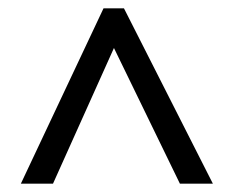

<svg xmlns="http://www.w3.org/2000/svg" viewBox="-20 -737 560 460"><path d="M30 -297H107L253 -622L411 -297H490L277 -717H228Z"/></svg>

Font: Noto Sans Sinhala UI SemiCondensed
Style: Regular
Weight: 400
Width: 4
Designer: Jelle Bosma - Monotype Design Team
Foundry: Monotype Imaging Inc.
Version: Version 2.006